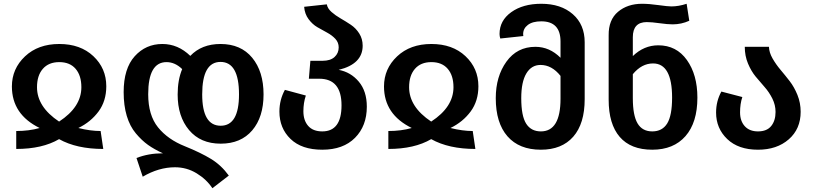

<svg xmlns="http://www.w3.org/2000/svg" viewBox="-20 -777 4304 1017"><path d="M43 -319Q43 -413 112.5 -478.5Q182 -544 294 -544Q406 -544 474.5 -479.5Q543 -415 543 -320Q543 -242 502 -186.5Q461 -131 395 -99Q459 -83 513 -83L527 12Q386 12 293 -40Q204 12 66 12V-83Q134 -83 190 -99Q43 -171 43 -319ZM176 -315Q176 -211 293 -133Q411 -210 411 -315Q411 -377 380.5 -412.5Q350 -448 294 -448Q238 -448 207 -412.5Q176 -377 176 -315Z M921 -276Q921 -354 945 -411Q907 -448 862 -448Q765 -448 765 -278Q765 -167 817 -102.5Q869 -38 960 -2Q1044 32 1098 65Q1152 98 1192 153L1105 220Q1074 173 1021.5 141Q969 109 907 109Q821 109 736 159L703 60Q766 35 843 35Q797 14 764 -9.5Q731 -33 699.5 -70.5Q668 -108 651.5 -163Q635 -218 635 -289Q635 -414 693.5 -479Q752 -544 840 -544Q923 -544 988 -481Q1048 -544 1148 -544Q1256 -544 1316 -471Q1376 -398 1376 -277Q1376 -157 1316 -86.5Q1256 -16 1149 -16Q1042 -16 981.5 -88Q921 -160 921 -276ZM1148 -449Q1051 -449 1051 -277Q1051 -111 1149 -111Q1246 -111 1246 -277Q1246 -449 1148 -449Z M1774 -407Q1838 -395 1880.5 -344.5Q1923 -294 1923 -212Q1923 -110 1860.5 -47Q1798 16 1687 16Q1578 16 1519 -41Q1460 -98 1460 -186Q1460 -248 1489 -301L1600 -271Q1587 -232 1587 -188Q1587 -139 1612.5 -110Q1638 -81 1687 -81Q1789 -81 1789 -219Q1789 -360 1671 -360H1616L1624 -455H1689Q1730 -455 1752 -475Q1774 -495 1774 -526Q1774 -552 1756.5 -571Q1739 -590 1713 -604Q1687 -618 1661 -633Q1635 -648 1614.5 -675.5Q1594 -703 1591 -741L1711 -754Q1715 -732 1736 -713.5Q1757 -695 1784 -679.5Q1811 -664 1838 -646Q1865 -628 1883 -599.5Q1901 -571 1901 -535Q1901 -438 1774 -407Z M2014 -319Q2014 -413 2083.5 -478.5Q2153 -544 2265 -544Q2377 -544 2445.5 -479.5Q2514 -415 2514 -320Q2514 -242 2473 -186.5Q2432 -131 2366 -99Q2430 -83 2484 -83L2498 12Q2357 12 2264 -40Q2175 12 2037 12V-83Q2105 -83 2161 -99Q2014 -171 2014 -319ZM2147 -315Q2147 -211 2264 -133Q2382 -210 2382 -315Q2382 -377 2351.5 -412.5Q2321 -448 2265 -448Q2209 -448 2178 -412.5Q2147 -377 2147 -315Z M2847 -757Q2951 -757 3014 -702Q3077 -647 3077 -553V-252Q3077 -122 3016.5 -53Q2956 16 2845 16Q2730 16 2668 -55Q2606 -126 2606 -257Q2606 -372 2662.5 -450.5Q2719 -529 2816 -529Q2891 -529 2949 -471V-557Q2949 -664 2847 -664Q2801 -664 2776 -645Q2751 -626 2751 -596Q2751 -591 2752 -586L2630 -573Q2626 -585 2626 -597Q2626 -668 2688 -712.5Q2750 -757 2847 -757ZM2845 -81Q2949 -81 2949 -254V-375Q2903 -433 2843 -433Q2795 -433 2768 -388Q2741 -343 2741 -257Q2741 -163 2767 -122Q2793 -81 2845 -81Z M3467 -537Q3563 -537 3618.5 -459Q3674 -381 3674 -260Q3674 -128 3611 -56Q3548 16 3435 16Q3321 16 3262.5 -52Q3204 -120 3204 -249V-590Q3203 -672 3253.5 -714.5Q3304 -757 3381 -757Q3418 -757 3467.5 -750Q3517 -743 3536 -743Q3575 -743 3617 -757L3631 -667Q3589 -648 3543 -648Q3516 -648 3474 -654Q3432 -660 3406 -660Q3332 -660 3332 -580V-480Q3391 -537 3467 -537ZM3540 -260Q3540 -441 3439 -441Q3379 -441 3332 -384V-257Q3332 -166 3357 -123.5Q3382 -81 3435 -81Q3488 -81 3514 -123Q3540 -165 3540 -260Z M4053 -529Q4054 -499 4072 -467.5Q4090 -436 4114.5 -407Q4139 -378 4163 -347Q4187 -316 4204 -274Q4221 -232 4221 -185Q4221 -94 4158 -39Q4095 16 3995 16Q3891 16 3832 -40.5Q3773 -97 3773 -181Q3773 -241 3801 -292L3912 -263Q3900 -227 3900 -182Q3900 -136 3925 -108.5Q3950 -81 3995 -81Q4042 -81 4065 -109.5Q4088 -138 4088 -184Q4088 -221 4071 -255Q4054 -289 4030 -316Q4006 -343 3982.5 -371.5Q3959 -400 3942 -440.5Q3925 -481 3925 -529Z"/></svg>

Font: FiraGO Medium
Style: Regular
Weight: 500
Designer: bBox Type
Foundry: bBox Type GmbH
Version: Version 1.001;PS 001.001;hotconv 1.0.88;makeotf.lib2.5.64775